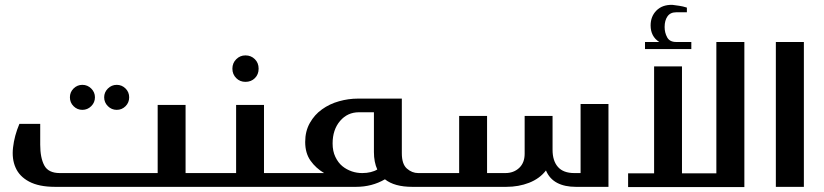

<svg xmlns="http://www.w3.org/2000/svg" viewBox="-20 -762 3362 783"><path d="M265.1 -365.2Q265.1 -386.2 279.8 -400.9Q294.9 -416 315.9 -416Q336.9 -416 352.1 -400.9Q367.2 -385.7 367.2 -365.2Q367.2 -344.2 352.1 -329.1Q336.9 -314 315.9 -314Q294.9 -314 279.8 -329.1Q265.1 -343.8 265.1 -365.2ZM404.8 -365.2Q404.8 -385.7 419.9 -400.9Q435.1 -416 456.1 -416Q477.1 -416 492.2 -400.9Q506.8 -386.2 506.8 -365.2Q506.8 -343.8 492.2 -329.1Q477.1 -314 456.1 -314Q435.1 -314 419.9 -329.1Q404.8 -344.2 404.8 -365.2ZM205.1 0Q138.7 0 98.6 -21.5Q59.1 -42.5 43.5 -78.6Q27.8 -113.8 33.2 -160.6Q38.6 -208.5 59.1 -256.8H144V-171.9Q144 -118.7 160.6 -87.4Q177.2 -56.2 224.1 -56.2H623V-334H736.8V-56.2H799.8Q815.9 -56.2 815.9 -40V-16.1Q815.9 0 801.8 0Z M981 -536.1Q1003.9 -536.1 1019.5 -520.5Q1034.7 -505.4 1034.7 -481.9Q1034.7 -458.5 1019.5 -443.4Q1004.4 -428.2 981 -428.2Q958.5 -428.2 943.4 -443.4Q927.7 -459 927.7 -481.9Q927.7 -504.9 943.4 -520.5Q959 -536.1 981 -536.1ZM798.8 0Q782.7 0 782.7 -14.2V-42Q782.7 -56.2 798.8 -56.2H942.9V-334H1056.6V-56.2H1119.6Q1135.7 -56.2 1135.7 -40V-16.1Q1135.7 0 1119.6 0Z M1661.6 0Q1588.4 0 1549.8 -30.8Q1497.1 0 1431.6 0H1111.8Q1101.6 0 1101.6 -9.8V-45.9Q1101.6 -56.2 1111.8 -56.2H1301.8Q1268.1 -76.2 1246.6 -106.4Q1224.6 -137.2 1224.6 -183.1Q1224.6 -227.1 1243.7 -260.7Q1262.7 -294.4 1293 -315.9Q1324.2 -338.4 1362.8 -349.1Q1400.9 -359.9 1440.4 -359.9H1618.7V-137.2Q1618.7 -92.8 1639.2 -74.7Q1660.2 -56.2 1685.5 -56.2H1709.5Q1724.6 -56.2 1724.6 -40V-16.1Q1724.6 0 1709.5 0ZM1443.8 -304.2Q1397 -304.2 1366.7 -268.6Q1336.4 -232.9 1336.4 -176.8Q1336.4 -145.5 1347.7 -122.1Q1358.9 -98.6 1376 -84.5Q1392.6 -70.8 1415 -63Q1435.1 -56.2 1457.5 -56.2Q1476.1 -56.2 1491.7 -60.1Q1507.8 -64 1518.6 -70.8Q1504.9 -101.1 1504.9 -142.1V-304.2Z M2233.4 -150.9Q2233.4 -106 2255.4 -81.1Q2277.3 -56.2 2322.3 -56.2H2347.7V-337.9H2461.4V0H2328.6Q2283.2 0 2252.4 -16.1Q2220.7 -32.7 2206.5 -66.9Q2181.2 -33.7 2137.7 -16.6Q2095.2 0 2044.4 0H1707.5Q1692.4 0 1692.4 -16.1V-40Q1692.4 -56.2 1707.5 -56.2H1852.5V-289.1H1966.3V-56.2H2040.5Q2075.2 -56.2 2097.7 -77.6Q2119.6 -98.6 2119.6 -134.8V-289.1H2233.4Z M2668.5 -590.8Q2633.3 -613.3 2633.3 -658.2Q2633.3 -695.3 2657.2 -719.2Q2681.2 -743.2 2722.2 -742.2Q2727.5 -741.7 2750.5 -738.3Q2764.6 -736.3 2781.2 -731V-711.9H2737.3Q2713.9 -711.9 2702.1 -695.3Q2690.4 -678.7 2690.4 -651.9Q2690.4 -628.9 2700.7 -609.9Q2710.9 -590.8 2737.3 -590.8H2799.3V-562H2610.4V-590.8ZM3015.6 1H2541.5V-55.2H2647.5V-491.2H2761.2V-55.2H2901.4V-590.8H3015.6Z M3144 0V-590.8H3258.3V0Z"/></svg>

Font: SimahzazaarabicW05-Medium
Style: Regular
Weight: 500
Designer: Ahmed zaza
Foundry: Ahmed zaza
Version: Version 1.001